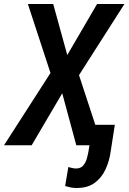

<svg xmlns="http://www.w3.org/2000/svg" viewBox="-45 -731 650 966"><path d="M222.7 -710.9 293.5 -454.1 443.4 -710.9H581.1L352.5 -353L468.3 0H338.9L268.1 -261.7L114.3 0H-24.9L209 -363.8L95.2 -710.9ZM421.4 -103H532.7L512.2 28.8Q505.9 77.6 486.3 120.4Q466.8 163.1 431.2 189.2Q395.5 215.3 339.8 214.8Q325.2 214.8 311.3 212.2Q297.4 209.5 282.7 205.1L298.8 109.4Q308.6 112.3 318.8 114.5Q329.1 116.7 339.4 116.7Q361.3 116.2 373.8 101.6Q386.2 86.9 391.8 66.7Q397.5 46.4 400.4 29.3Z"/></svg>

Font: Roboto Condensed Medium
Style: Italic
Weight: 500
Italic angle: -12°
Designer: Christian Robertson
Foundry: Google
Version: Version 3.0; 2020